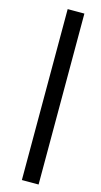

<svg xmlns="http://www.w3.org/2000/svg" viewBox="-149 -793 571 1085"><g transform="rotate(15 136.0 -250.0)"><path d="M102.9 250H200.7V-750H102.9V250Z"/></g></svg>

Font: Source Serif Variable
Style: Italic
Weight: 389
Italic angle: -12°
Designer: Frank Grießhammer
Foundry: Adobe Systems Incorporated
Version: Version 3.001;hotconv 1.0.111;makeotfexe 2.5.65597